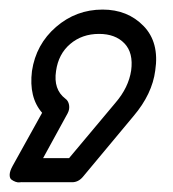

<svg xmlns="http://www.w3.org/2000/svg" viewBox="-72 -242 357 397"><path d="M-45.9 101.1 15.1 -8.8Q-12.7 -40.5 -5.9 -95.2Q2.4 -150.4 43.9 -186.3Q85.4 -222.2 140.1 -222.2Q191.9 -222.2 224.9 -188.2Q257.8 -154.3 249 -96.2Q242.7 -47.4 204.1 -2L99.1 124Q89.8 134.8 77.1 134.8H-26.9Q-26.9 134.3 -30.8 135Q-34.7 135.7 -39.6 134Q-44.4 132.3 -48.3 129.4Q-52.2 126.5 -52 119.1Q-51.8 111.8 -45.9 101.1ZM17.1 85H70.8L167 -29.8Q193.8 -61 199.2 -96.2Q204.1 -132.8 185.3 -152.3Q166.5 -171.9 132.8 -171.9Q97.7 -171.9 73.2 -151.1Q48.8 -130.4 43.9 -95.2Q38.1 -57.1 63 -38.1Q69.3 -33.7 70.8 -24.9Q72.3 -16.1 67.9 -7.8Z"/></svg>

Font: Trueno Black Outline
Style: Italic
Weight: 900
Width: 6
Designer: Julieta Ulanovsky
Foundry: Julieta Ulanovsky
Version: Version 3.001b | FøM Fix